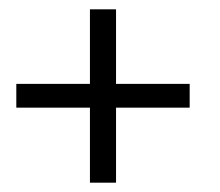

<svg xmlns="http://www.w3.org/2000/svg" viewBox="-20 -499 472 412"><path d="M229 -319H387V-268H229V-107H173V-268H15V-319H173V-479H229Z"/></svg>

Font: Bellota
Style: Regular
Weight: 400
Designer: Kemie Guaida
Foundry: Kemie Guaida
Version: Version 1.000;PS 002.000;hotconv 1.0.70;makeotf.lib2.5.58329